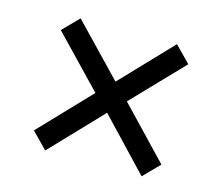

<svg xmlns="http://www.w3.org/2000/svg" viewBox="-68 -611 623 560"><g transform="rotate(15 243.5 -330.5)"><path d="M111 -131 64 -179 209 -331 64 -482 111 -530 257 -378 402 -530 449 -482 304 -331 449 -179 402 -131 257 -284Z"/></g></svg>

Font: Source Sans 3 ExtraLight Medium
Style: Italic
Weight: 500
Italic angle: -11°
Version: Version 3.052;hotconv 1.1.0;makeotfexe 2.6.0